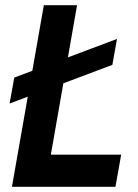

<svg xmlns="http://www.w3.org/2000/svg" viewBox="-20 -720 530 740"><path d="M17 -321 35 -421 431 -570 413 -470ZM26 0 149 -700H277L176 -124H447L425 0Z"/></svg>

Font: Cabin VF Beta
Style: Italic
Weight: 400
Italic angle: -7°
Designer: Pablo Impallari
Foundry: Pablo Impallari. http://www.impallari.com Igino Marini. http://www.ikern.com
Version: Version 2.300